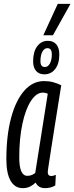

<svg xmlns="http://www.w3.org/2000/svg" viewBox="-20 -967 386 997"><path d="M214 10Q179 10 165 -19Q152 -6 135.5 2Q119 10 98 10Q57 10 35 -28.5Q13 -67 13 -140Q13 -263 37.5 -354.5Q62 -446 106 -496Q150 -546 209 -546Q234 -546 256.5 -540Q279 -534 298 -524Q278 -399 265 -317Q252 -235 244.5 -186.5Q237 -138 233.5 -115Q230 -92 229 -84Q228 -76 228 -74Q228 -53 246 -53Q256 -53 270 -59L267 -4Q244 10 214 10ZM163 -69 228 -480Q217 -486 202 -486Q169 -486 141 -443.5Q113 -401 96.5 -325Q80 -249 80 -149Q80 -54 122 -54Q145 -54 163 -69ZM210 -581Q183 -581 167.5 -598.5Q152 -616 152 -649Q152 -698 173 -726.5Q194 -755 229 -755Q257 -755 272.5 -736.5Q288 -718 288 -684Q288 -636 266.5 -608.5Q245 -581 210 -581ZM213 -619Q229 -619 239 -637Q249 -655 249 -685Q249 -717 226 -717Q210 -717 200 -698.5Q190 -680 190 -649Q190 -619 213 -619ZM205 -784 280 -947H346L255 -784Z"/></svg>

Font: Georama ExtraCondensed
Style: Italic
Weight: 400
Width: 2
Italic angle: -9°
Designer: Jean-Baptiste Levee
Foundry: Production Type
Version: Version 1.000